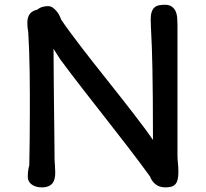

<svg xmlns="http://www.w3.org/2000/svg" viewBox="-20 -789 882 823"><path d="M99.1 -31.2Q99.1 -51.8 102.1 -65.9Q105 -80.1 105.5 -79.1Q106.4 -132.3 107.2 -187Q107.9 -241.7 107.9 -302.7Q107.9 -341.3 107.9 -386.5Q107.9 -431.6 107.2 -477.8Q106.4 -523.9 105 -568.6Q103.5 -613.3 101.1 -651.4Q99.1 -662.6 98.1 -671.6Q97.2 -680.7 97.2 -690.9Q97.2 -714.8 107.4 -728.8Q117.7 -742.7 140.6 -748Q150.4 -756.3 162.4 -759.5Q174.3 -762.7 185.5 -762.7Q197.3 -762.7 206.8 -755.9Q216.3 -749 223.6 -739.7Q231 -730.5 235.8 -720.5Q240.7 -710.4 242.7 -704.1Q257.8 -681.6 279.1 -652.8Q300.3 -624 325.4 -591.1Q350.6 -558.1 378.9 -522.2Q407.2 -486.3 436.3 -449.7Q465.3 -413.1 494.1 -376.7Q522.9 -340.3 548.8 -306.6Q574.7 -272.9 597.2 -242.9Q619.6 -212.9 635.7 -189Q635.7 -293.5 635 -368.9Q634.3 -444.3 633.3 -497.3Q632.3 -550.3 630.9 -584.5Q629.4 -618.7 628.4 -641.1Q627.4 -663.6 626.7 -678Q626 -692.4 626 -705.6Q626 -725.1 630.1 -737.5Q634.3 -750 641.8 -756.8Q649.4 -763.7 660.6 -766.1Q671.9 -768.6 686.5 -768.6Q705.6 -768.6 716.3 -760.7Q727.1 -752.9 732.7 -741Q738.3 -729 739.5 -714.1Q740.7 -699.2 740.7 -685.1V-125Q740.7 -107.4 742.7 -89.6Q744.6 -71.8 744.6 -51.8Q744.6 -32.7 741.7 -20.3Q738.8 -7.8 732.2 0Q725.6 7.8 715.1 11Q704.6 14.2 689.9 14.2Q662.6 14.2 646.2 0.5Q629.9 -13.2 623 -32.7Q576.7 -96.2 529.1 -158Q481.4 -219.7 433.1 -281.5Q384.8 -343.3 335.9 -406Q287.1 -468.8 238.8 -533.7L209.5 -579.6Q210 -504.9 210.4 -446.5Q210.9 -388.2 211.4 -342.5Q211.9 -296.9 212.4 -262Q212.9 -227.1 213.1 -199.5Q213.4 -171.9 213.6 -149.2Q213.9 -126.5 213.9 -105Q214.4 -92.3 215.6 -77.9Q216.8 -63.5 216.8 -49.8Q216.8 -37.1 214.6 -25.4Q212.4 -13.7 206.1 -4.9Q199.7 3.9 188.2 9Q176.8 14.2 158.2 14.2Q133.3 14.2 116.2 2Q99.1 -10.3 99.1 -31.2Z"/></svg>

Font: Autour One
Style: Regular
Weight: 400
Version: Version 1.007; ttfautohint (v0.92) -l 24 -r 24 -G 200 -x 7 -